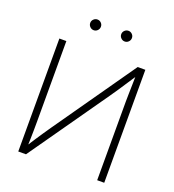

<svg xmlns="http://www.w3.org/2000/svg" viewBox="-160 -1039 1054 1162"><g transform="rotate(20 367.0 -457.5)"><path d="M644 0H598.6V-507.3Q598.6 -530.3 599.4 -558.3Q600.1 -586.4 600.8 -618.4Q601.6 -650.4 602.1 -685.5L611.8 -681.2Q588.9 -646.5 568.8 -615.7Q548.8 -585 530.8 -558.1Q512.7 -531.2 495.6 -506.8L140.1 0H90.3V-727.5H135.3V-206.1Q135.3 -183.1 135 -155.8Q134.8 -128.4 134 -99.4Q133.3 -70.3 132.3 -42.5L123.5 -45.9Q141.6 -74.2 159.4 -101.6Q177.2 -128.9 194.6 -154.5Q211.9 -180.2 227.5 -202.6L594.7 -727.5H644ZM467.8 -845.7Q453.6 -845.7 443.4 -856Q433.1 -866.2 433.1 -880.4Q433.1 -894.5 443.4 -904.5Q453.6 -914.6 467.8 -914.6Q481.9 -914.6 491.9 -904.5Q502 -894.5 502 -880.4Q502 -866.2 491.9 -856Q481.9 -845.7 467.8 -845.7ZM268.1 -845.7Q253.9 -845.7 243.7 -856Q233.4 -866.2 233.4 -880.4Q233.4 -894.5 243.7 -904.5Q253.9 -914.6 268.1 -914.6Q282.2 -914.6 292.2 -904.5Q302.2 -894.5 302.2 -880.4Q302.2 -866.2 292.2 -856Q282.2 -845.7 268.1 -845.7Z"/></g></svg>

Font: Inter 24pt ExtraLight
Style: Regular
Weight: 250
Designer: Rasmus Andersson
Foundry: rsms
Version: Version 4.001;git-66647c0bb